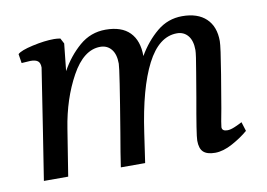

<svg xmlns="http://www.w3.org/2000/svg" viewBox="-59 -565 918 661"><g transform="rotate(-10 400.0 -234.5)"><path d="M699 -62Q710 -62 726 -69Q742 -76 751 -81L761 -49Q738 -29 705 -11Q672 7 644 7Q616 7 603 -5Q590 -17 590 -45Q590 -65 613 -193Q616 -213 627 -276Q638 -339 638 -353Q638 -386 623.5 -403.5Q609 -421 585 -421Q522 -421 479.5 -338.5Q437 -256 415 -103L400 0H315Q318 -22 323 -52Q328 -82 334 -117Q370 -333 370 -353Q370 -386 355.5 -403.5Q341 -421 317 -421Q259 -421 216 -343Q173 -265 157 -163L131 0H46L72 -166Q106 -385 106 -386Q106 -402 98 -408.5Q90 -415 72 -415Q65 -415 41 -413L36 -445Q47 -456 89.5 -465.5Q132 -475 165 -475Q175 -475 187 -473L197 -454L187 -359Q214 -408 253.5 -442Q293 -476 345 -476Q401 -476 429.5 -447Q458 -418 458 -364Q486 -412 524.5 -444Q563 -476 613 -476Q667 -476 696.5 -448Q726 -420 726 -369Q726 -350 710.5 -256Q695 -162 691 -140Q680 -83 680 -76Q680 -62 699 -62Z"/></g></svg>

Font: Caladea
Style: Italic
Weight: 400
Italic angle: -9°
Designer: Carolina Giovagnoli and Andres Torresi
Foundry: Carolina Giovagnoli & Andres Torresi
Version: Version 1.001